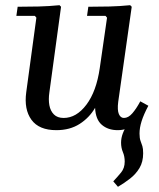

<svg xmlns="http://www.w3.org/2000/svg" viewBox="-20 -491 611 739"><path d="M551 -84Q533 -50 525 -24.5Q517 1 517 23Q517 41 521 51.5Q525 62 528 71.5Q531 81 531 99Q531 132 517 155.5Q503 179 480.5 196.5Q458 214 434 228L416 207Q432 190 446 173Q460 156 460 131Q460 111 453 94.5Q446 78 446 58Q446 23 473 -14.5Q500 -52 539 -84ZM520 -101 551 -84Q526 -32 497 -11Q468 10 433 10Q396 10 372 -10.5Q348 -31 346 -76Q324 -38 286.5 -14Q249 10 197 10Q130 10 101 -30Q72 -70 81 -136L120 -423L114 -430H43L48 -465Q89 -465 129 -466Q169 -467 209 -471L215 -465L170 -135Q166 -108 170 -86Q174 -64 187.5 -50.5Q201 -37 225 -37Q274 -37 312.5 -88Q351 -139 364 -229L392 -423L386 -430H315L320 -465Q361 -465 401 -466Q441 -467 481 -471L487 -465L435 -99Q431 -67 437.5 -52Q444 -37 457 -37Q474 -37 489.5 -55Q505 -73 520 -101Z"/></svg>

Font: Brygada 1918 Medium
Style: Italic
Weight: 500
Italic angle: -8°
Designer: Mateusz Machalski | Borys Kosmynka | Przemek Hoffer
Foundry: NIEPODLEGLA 2018
Version: Version 3.006